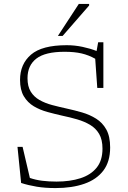

<svg xmlns="http://www.w3.org/2000/svg" viewBox="-20 -947 650 977"><path d="M540.5 -196.5Q540.5 -124.5 506 -79Q471.5 -33.5 409 -11.8Q346.5 10 262.5 10Q209.5 10 167 3Q124.5 -4 87.5 -16L69 -199.5H95L132 -41.5Q161 -31.5 194.5 -27.2Q228 -23 267.5 -23Q336.5 -23 389.2 -40Q442 -57 471.8 -93.8Q501.5 -130.5 501.5 -190.5Q501.5 -236.5 484.5 -265.5Q467.5 -294.5 438.2 -311.8Q409 -329 373 -339.5Q337 -350 298.5 -358Q260.5 -366.5 222 -377Q183.5 -387.5 152 -406.2Q120.5 -425 101.2 -457.2Q82 -489.5 82 -540.5Q82 -621 137.8 -669Q193.5 -717 319.5 -717Q360.5 -717 400.2 -708.5Q440 -700 471.5 -687.5L479.5 -732H506V-499.5H475L464.5 -648Q431.5 -666.5 395.5 -675Q359.5 -683.5 308 -683.5Q210 -683.5 165 -648.8Q120 -614 120 -549Q120 -507 136.5 -480.5Q153 -454 181.2 -438Q209.5 -422 245.2 -412.5Q281 -403 320 -394.5Q359 -386 397.8 -374.8Q436.5 -363.5 469 -343.2Q501.5 -323 521 -288Q540.5 -253 540.5 -196.5ZM274.5 -764 381 -927H433.5V-919L298.5 -764Z"/></svg>

Font: Newsreader 6pt ExtraLight
Style: Regular
Weight: 275
Designer: Hugues Gentile
Foundry: Production Type
Version: Version 1.003; ttfautohint (v1.8.3)